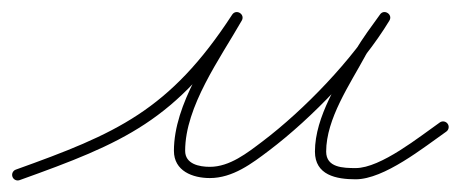

<svg xmlns="http://www.w3.org/2000/svg" viewBox="-23 -292 779 325"><path d="M10.2 12.9C10.2 12.9 10.2 12.9 10.2 12.9C185.6 -50 275.7 -87.5 386 -256.8C389.3 -262 386.8 -267.1 382.6 -269.6C378.5 -272.1 372.8 -272 369.7 -266.7C331.1 -198.9 271.4 -116.2 271.4 -36.7C271.4 -2.5 303.1 9.4 332.2 9.4C370.9 9.4 403.3 -15.1 432.7 -37.4C505 -92.1 589.5 -179.8 636.1 -257.1C639.3 -262.3 637.1 -267.4 633.2 -269.9C629.3 -272.5 623.8 -272.5 620.3 -267.5C606.1 -247.6 590.9 -227.9 578.8 -206.7C578.8 -206.7 578.7 -206.7 578.7 -206.6C578.7 -206.6 578.6 -206.5 578.6 -206.5C550.9 -155.2 510.1 -95 510.1 -35.4C510.1 4.5 546.2 11.5 579 11.5C627.3 11.5 694.3 -42.5 732.4 -69.2C736.7 -72.2 737.8 -78.1 734.8 -82.4C731.8 -86.7 725.9 -87.8 721.6 -84.8C687.7 -61.1 621.7 -7.5 579 -7.5C557.9 -7.5 529.1 -8.2 529.1 -35.4C529.1 -91 569.3 -149.3 595.4 -197.5C595.4 -197.5 595.3 -197.4 595.3 -197.4C595.3 -197.3 595.2 -197.3 595.2 -197.3C607 -217.9 622 -237.1 635.7 -256.5C639.3 -261.5 636.9 -266.7 632.8 -269.3C628.7 -272 623 -272.1 619.9 -266.9C574.5 -191.6 491.6 -105.8 421.3 -52.6C395.6 -33.2 366 -9.6 332.2 -9.6C314.2 -9.6 290.4 -14.3 290.4 -36.7C290.4 -111.9 349.5 -192.9 386.3 -257.3C389.3 -262.6 386.9 -267.7 382.9 -270.1C379 -272.5 373.4 -272.3 370 -267.2C264.1 -104.5 172.8 -65.5 3.8 -4.9C-1.1 -3.2 -3.7 2.3 -1.9 7.2C-0.2 12.1 5.3 14.7 10.2 12.9Z"/></svg>

Font: FRB American Cursive Extralight
Style: Italic
Weight: 200
Italic angle: -25°
Version: Version 2.0;Modular Font Editor K font №1